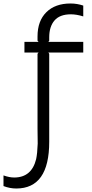

<svg xmlns="http://www.w3.org/2000/svg" viewBox="-120 -865 527 1100"><path d="M357 -625V-564H157L162 -557V-53Q162 215 -27 215Q-63 215 -100 201V140Q-66 152 -39 152Q61 152 87 47Q94 14 96 -42Q96 -58 95.5 -86Q95 -114 95 -126V-557L101 -564H20V-625H101L95 -632V-656Q95 -745 145.5 -795Q196 -845 284 -845Q322 -845 357 -833V-771Q318 -783 286 -783Q223 -783 192.5 -748Q162 -713 162 -651V-632L157 -625Z"/></svg>

Font: Sinkin Sans 300 Light
Style: Regular
Weight: 300
Designer: Keith Bates
Foundry: K-Type
Version: Sinkin Sans (version 1.0)  by Keith Bates   •   © 2014   www